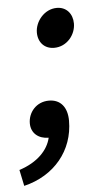

<svg xmlns="http://www.w3.org/2000/svg" viewBox="-79 -522 398 733"><g transform="rotate(-5 120.0 -156.0)"><path d="M144 -338C193 -338 227 -381 227 -424C227 -461 204 -489 167 -489C118 -489 83 -443 83 -402C83 -364 107 -338 144 -338ZM-16 177C101 149 176 58 176 -56C176 -107 151 -139 106 -139C57 -139 26 -100 26 -59C26 -21 54 2 93 2C82 49 42 92 -29 115Z"/></g></svg>

Font: Source Sans Pro Semibold
Style: Italic
Weight: 600
Italic angle: -11°
Designer: Paul D. Hunt
Foundry: Adobe Systems Incorporated
Version: Version 3.006;hotconv 1.0.111;makeotfexe 2.5.65597